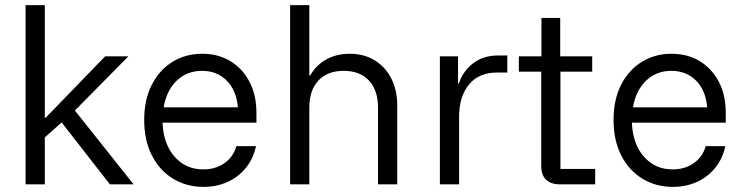

<svg xmlns="http://www.w3.org/2000/svg" viewBox="-20 -720 2907 750"><path d="M80 0V-700H155V-260H158.3L390.8 -500H481.7L272.5 -288.3L501.7 0H409.2L220.8 -241.7L155 -183.3V0Z M775 10Q708.3 10 655.8 -22.1Q603.3 -54.2 573.3 -112.9Q543.3 -171.7 543.3 -251.7Q543.3 -330.8 572.9 -388.8Q602.5 -446.7 653.8 -478.3Q705 -510 770 -510Q831.7 -510 879.2 -481.7Q926.7 -453.3 954.2 -401.2Q981.7 -349.2 981.7 -278.3V-240.8H615Q618.3 -157.5 662.1 -107.9Q705.8 -58.3 774.2 -58.3Q822.5 -58.3 857.1 -82.9Q891.7 -107.5 903.3 -149.2H980Q969.2 -99.2 940 -63.8Q910.8 -28.3 868.8 -9.2Q826.7 10 775 10ZM619.2 -300.8H909.2Q903.3 -367.5 865.4 -405.4Q827.5 -443.3 769.2 -443.3Q710.8 -443.3 670.8 -405.4Q630.8 -367.5 619.2 -300.8Z M1113.3 0V-700H1188.3V-425H1191.7Q1213.3 -464.2 1253.3 -487.1Q1293.3 -510 1346.7 -510Q1401.7 -510 1443.3 -484.6Q1485 -459.2 1508.3 -413.8Q1531.7 -368.3 1531.7 -308.3V0H1456.7V-299.2Q1456.7 -367.5 1421.3 -405.4Q1385.8 -443.3 1322.5 -443.3Q1259.2 -443.3 1223.8 -405.4Q1188.3 -367.5 1188.3 -299.2V0Z M1698.3 0V-500H1769.2V-394.2H1772.5Q1789.2 -443.3 1828.8 -473.3Q1868.3 -503.3 1925.8 -503.3H1961.7V-436.7H1921.7Q1850.8 -436.7 1812.1 -390Q1773.3 -343.3 1773.3 -263.3V0Z M2165.8 0Q2132.5 0 2113.3 -17.9Q2094.2 -35.8 2094.2 -71.7V-440H2006.7V-500H2095V-650H2168.3V-500H2293.3V-440H2169.2V-60H2305V0Z M2608.3 10Q2541.7 10 2489.2 -22.1Q2436.7 -54.2 2406.7 -112.9Q2376.7 -171.7 2376.7 -251.7Q2376.7 -330.8 2406.2 -388.8Q2435.8 -446.7 2487.1 -478.3Q2538.3 -510 2603.3 -510Q2665 -510 2712.5 -481.7Q2760 -453.3 2787.5 -401.2Q2815 -349.2 2815 -278.3V-240.8H2448.3Q2451.7 -157.5 2495.4 -107.9Q2539.2 -58.3 2607.5 -58.3Q2655.8 -58.3 2690.4 -82.9Q2725 -107.5 2736.7 -149.2H2813.3Q2802.5 -99.2 2773.3 -63.8Q2744.2 -28.3 2702.1 -9.2Q2660 10 2608.3 10ZM2452.5 -300.8H2742.5Q2736.7 -367.5 2698.8 -405.4Q2660.8 -443.3 2602.5 -443.3Q2544.2 -443.3 2504.2 -405.4Q2464.2 -367.5 2452.5 -300.8Z"/></svg>

Font: Funnel Sans Light
Style: Regular
Weight: 300
Designer: NORD ID, Kristian Moeller
Foundry: Dicotype
Version: Version 1.000